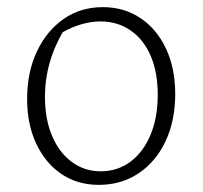

<svg xmlns="http://www.w3.org/2000/svg" viewBox="-20 -510 568 538"><path d="M257 8Q197 8 152 -22.5Q107 -53 81.5 -107.5Q56 -162 56 -232Q56 -308 83.5 -366Q111 -424 158.5 -457Q206 -490 268 -490Q328 -490 374 -459Q420 -428 445.5 -373Q471 -318 471 -247Q471 -172 444 -114.5Q417 -57 368.5 -24.5Q320 8 257 8ZM262 -30Q309 -30 345 -56.5Q381 -83 401.5 -131.5Q422 -180 422 -244Q422 -308 402 -354Q382 -400 345.5 -425Q309 -450 261 -450Q233 -450 201.5 -440Q170 -430 138 -409L162 -430Q134 -385 120 -337Q106 -289 106 -238Q106 -176 126 -129Q146 -82 181.5 -56Q217 -30 262 -30Z"/></svg>

Font: Piazzolla Thin Thin
Style: Regular
Weight: 250
Version: Version 2.005